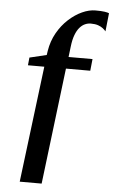

<svg xmlns="http://www.w3.org/2000/svg" viewBox="-64 -866 636 1082"><g transform="rotate(5 254.0 -325.0)"><path d="M183 -574Q192 -630 218 -676Q244 -722 280.2 -755.2Q316.5 -788.5 356 -806.5Q395.5 -824.5 431.5 -824.5Q464.5 -824.5 482.8 -821.8Q501 -819 508.5 -815.5L497.5 -712Q490.5 -720.5 480 -728.8Q469.5 -737 453 -742.8Q436.5 -748.5 411.5 -748.5Q395 -748.5 379 -741.5Q363 -734.5 349 -718.5Q335 -702.5 324.8 -675.5Q314.5 -648.5 310 -608.5L303 -550H438.5L431.5 -483.5H294L214 174H90L171.5 -483.5H79L83.5 -527.5L179.5 -550.5Z"/></g></svg>

Font: Merriweather 60pt
Style: Bold Italic
Weight: 700
Italic angle: -7.8°
Version: Version 2.101